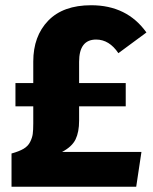

<svg xmlns="http://www.w3.org/2000/svg" viewBox="-20 -713 585 733"><path d="M282 -252Q282 -209 268.5 -181Q255 -153 217 -133H520L500 0H24V-127Q53 -135 70 -145Q87 -155 95 -171Q103 -187 105 -201.5Q107 -216 107 -242V-307H39V-396H107V-478Q107 -575 164 -634Q221 -693 328 -693Q465 -693 539 -589L432 -510Q397 -562 347 -562Q282 -562 282 -477V-396H460V-307H282Z"/></svg>

Font: FiraGO ExtraBold
Style: Regular
Weight: 800
Designer: bBox Type
Foundry: bBox Type GmbH
Version: Version 1.001;PS 001.001;hotconv 1.0.88;makeotf.lib2.5.64775